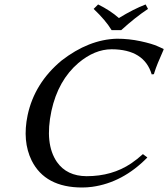

<svg xmlns="http://www.w3.org/2000/svg" viewBox="-20 -832 755 862"><path d="M481 -696.8Q454.1 -741.2 400.4 -792L420.4 -812Q475.1 -785.2 513.7 -751Q579.1 -791 633.8 -812L644.5 -792Q586.9 -753.9 524.4 -696.8ZM504.9 -658.2Q559.1 -658.2 611.1 -647Q663.1 -635.7 688.5 -624L713.4 -612.8L714.8 -609.9Q683.1 -539.1 673.8 -508.3Q672.4 -503.4 670.9 -499L661.1 -498Q627.4 -610.4 481 -610.8Q405.3 -610.8 332 -549.3Q240.7 -471.2 210.9 -334Q179.7 -186.5 235.4 -105Q279.8 -41.5 368.7 -41Q483.4 -41 568.4 -98.1Q595.2 -116.2 621.6 -140.1L641.6 -125Q531.2 -12.2 393.6 6.8Q371.1 9.8 349.1 9.8Q182.6 9.8 122.1 -111.3Q79.6 -198.2 104 -314.9Q134.8 -459 256.3 -560.1Q378.4 -654.8 504.9 -658.2Z"/></svg>

Font: Linux Biolinum Capitals O
Style: Italic Samll Caps
Weight: 400
Italic angle: -12°
Designer: Philipp H. Poll
Foundry: Philipp H. Poll
Version: Version 0.6.2